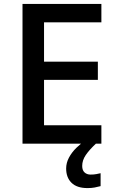

<svg xmlns="http://www.w3.org/2000/svg" viewBox="-20 -734 597 981"><path d="M498 0H95V-714H498V-620H205V-419H480V-326H205V-94H498ZM400 114Q400 136 412 147Q424 158 443 158Q460 158 472.5 155.5Q485 153 494 151V217Q479 221 463.5 224Q448 227 427 227Q373 227 345.5 200Q318 173 318 127Q318 98 332.5 71Q347 44 370 21.5Q393 -1 416 -16L470 0Q436 32 418 58.5Q400 85 400 114Z"/></svg>

Font: Noto Sans Thaana Medium
Style: Regular
Weight: 500
Designer: David Williams
Foundry: Google Inc.
Version: Version 3.001; ttfautohint (v1.8.4.7-5d5b)